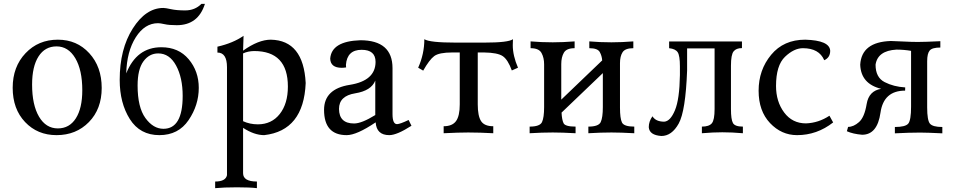

<svg xmlns="http://www.w3.org/2000/svg" viewBox="-20 -687 4915 990"><path d="M278.3 -24.9Q337.9 -24.9 371.1 -76.9Q404.3 -128.9 404.3 -221.7Q404.3 -326.2 368.2 -387Q332 -447.8 271.5 -447.8Q211.9 -447.8 178.7 -396Q145.5 -344.2 145.5 -251Q145.5 -146 181.2 -85.4Q216.8 -24.9 278.3 -24.9ZM271.5 9.8Q173.3 9.8 109.4 -57.6Q45.4 -125 45.4 -234.4Q45.4 -342.8 111.6 -412.6Q177.7 -482.4 278.3 -482.4Q376.5 -482.4 440.4 -412.6Q504.4 -342.8 504.4 -233.4Q504.4 -125 438.5 -57.6Q372.6 9.8 271.5 9.8Z M801.8 9.8Q701.7 9.8 649.4 -73Q597.2 -155.8 597.2 -274.9Q597.2 -434.1 664.6 -540Q731.9 -646 822.3 -646Q833.5 -646 862.1 -639.6Q890.6 -633.3 935.1 -633.3Q984.9 -633.3 1018.6 -667H1036.6Q1002 -557.1 891.6 -557.1Q851.6 -557.1 828.9 -562.3Q806.2 -567.4 794.9 -567.4Q726.1 -567.4 679.9 -494.4Q633.8 -421.4 630.9 -308.6Q684.6 -443.4 812 -443.4Q900.9 -443.4 952.9 -381.6Q1004.9 -319.8 1004.9 -233.9Q1004.9 -145 952.4 -67.6Q899.9 9.8 801.8 9.8ZM822.8 -22.9Q921.9 -22.9 921.9 -192.4Q921.9 -286.6 887.9 -349.1Q854 -411.6 795.9 -411.6Q749.5 -411.6 719.5 -370.6Q689.5 -329.6 689.5 -246.1Q689.5 -133.8 729.7 -78.4Q770 -22.9 822.8 -22.9Z M1304.7 283.2Q1269.5 278.8 1201.7 278.8Q1134.3 278.8 1089.4 283.2V249Q1143.6 249 1150.4 216.3V-340.3Q1150.4 -416 1101.1 -416V-446.3Q1182.1 -464.8 1235.8 -502.4Q1233.4 -447.8 1233.4 -425.8Q1312.5 -482.4 1376.5 -482.4Q1544.9 -479 1556.2 -258.8Q1545.9 -13.2 1342.3 9.8Q1291 9.8 1233.4 -27.8V206.1Q1233.4 249 1304.7 249ZM1309.6 -45.9Q1380.4 -45.9 1422.4 -99.1Q1464.4 -152.3 1464.4 -240.7Q1464.4 -423.8 1290.5 -423.8Q1258.3 -423.3 1233.4 -411.6V-62Q1268.6 -45.9 1309.6 -45.9Z M1805.7 -50.3Q1844.7 -50.3 1915 -93.8V-271.5Q1894.5 -219.2 1811.3 -205.8Q1728 -192.4 1728 -125.5Q1728.5 -50.3 1805.7 -50.3ZM1987.3 9.8Q1921.4 9.8 1917 -56.2Q1819.3 9.8 1767.6 9.8Q1650.9 9.8 1650.9 -120.6Q1650.9 -228.5 1783.4 -249.5Q1916 -270.5 1916.5 -367.7Q1916.5 -430.2 1844.7 -430.2Q1769.5 -430.2 1763.7 -352.5Q1763.7 -343.3 1764.6 -339.4Q1752 -337.4 1742.2 -337.4Q1684.1 -337.4 1682.6 -384.8Q1689.5 -474.6 1837.9 -479.5Q2003.9 -479.5 2003.9 -335.4V-98.6Q2003.9 -46.9 2027.3 -46.9Q2043 -47.4 2086.9 -68.4L2101.6 -38.6Q2026.4 9.8 1987.3 9.8Z M2523.4 0Q2452.6 -3.9 2394.5 -3.9Q2344.7 -3.9 2267.6 0V-36.1Q2312 -36.1 2331.3 -62.5Q2350.6 -88.9 2350.6 -148.9V-416.5H2312.5Q2243.7 -416.5 2218.8 -397.7Q2193.8 -378.9 2162.1 -322.8L2136.2 -337.9Q2168 -408.7 2168 -484.9Q2194.8 -467.3 2330.6 -467.3H2476.6Q2601.6 -467.3 2625 -484.9L2624 -454.1Q2624 -399.9 2650.9 -337.9L2619.1 -323.7Q2599.1 -378.9 2572.8 -397.2Q2546.4 -415.5 2475.6 -416.5H2443.4V-148.9Q2443.4 -89.4 2460.4 -62.7Q2477.5 -36.1 2523.4 -36.1Z M3250.5 0Q3179.7 -3.9 3132.8 -3.9Q3078.1 -3.9 3013.7 0V-34.2Q3066.4 -34.2 3077.4 -57.4Q3088.4 -80.6 3088.4 -134.8V-310.1L2875.5 -106.4Q2877.4 -68.8 2886 -51.5Q2894.5 -34.2 2947.8 -34.2V0Q2877 -3.9 2830.1 -3.9Q2775.4 -3.9 2710.9 0V-34.2Q2763.7 -34.2 2774.7 -57.4Q2785.6 -80.6 2785.6 -134.8V-355.5Q2785.6 -389.2 2772.2 -413.8Q2758.8 -438.5 2715.8 -438.5V-473.6Q2770.5 -468.8 2830.1 -468.8Q2882.3 -468.8 2942.9 -473.6V-438.5Q2900.9 -438.5 2887.5 -415.3Q2874 -392.1 2874 -356.4V-173.3L3085 -375.5Q3083.5 -398.9 3072.5 -418.7Q3061.5 -438.5 3018.6 -438.5V-473.6Q3073.2 -468.8 3132.8 -468.8Q3185.1 -468.8 3245.6 -473.6V-438.5Q3203.6 -438.5 3190.2 -417.7Q3176.8 -397 3176.8 -361.3V-131.8Q3176.8 -76.7 3187 -55.4Q3197.3 -34.2 3250.5 -34.2Z M3390.1 14.2Q3328.1 9.8 3325.2 -31.2Q3325.2 -61 3344.2 -87.4Q3361.3 -59.6 3404.8 -59.6Q3436.5 -61.5 3460.2 -118.4Q3483.9 -175.3 3485.8 -299.8V-344.7Q3485.8 -399.9 3474.4 -417.5Q3462.9 -435.1 3430.2 -438.5V-473.1H3805.7V-439Q3775.9 -439 3762.5 -421.9Q3749 -404.8 3749 -348.1V-125Q3749 -70.8 3759.3 -52.5Q3769.5 -34.2 3810.5 -34.2V0Q3754.9 -4.9 3704.1 -4.9Q3657.7 -4.9 3599.1 0V-34.2Q3636.2 -34.2 3650.4 -51.3Q3664.6 -68.4 3664.6 -125V-437.5H3522.9V-323.7Q3515.1 -113.8 3479.5 -49.8Q3443.8 14.2 3390.1 14.2Z M4089.8 9.8Q4009.3 9.8 3950.4 -52.5Q3891.6 -114.7 3891.6 -219.2Q3891.6 -326.2 3956.1 -404.3Q4020.5 -482.4 4131.8 -482.4Q4257.8 -479 4260.7 -425.3Q4260.7 -390.1 4230 -376.5Q4203.6 -438.5 4120.1 -438.5Q4074.2 -438.5 4027.8 -394.3Q3981.4 -350.1 3981.4 -243.7Q3981.4 -163.1 4023.4 -106.9Q4065.4 -50.8 4135.7 -50.8Q4200.7 -53.2 4256.8 -90.3L4275.9 -55.7Q4192.4 9.8 4089.8 9.8Z M4425.3 7.8Q4378.4 3.9 4346.7 -10.3L4353 -32.7Q4381.3 -32.7 4409.4 -57.6Q4437.5 -82.5 4448.7 -150.6Q4460 -218.8 4523.4 -229Q4418.9 -254.9 4415.5 -353.5Q4422.4 -470.7 4573.2 -475.6Q4588.4 -475.6 4634.8 -473.1Q4681.2 -470.7 4712.4 -470.7Q4750 -470.7 4828.6 -474.6V-441.9Q4786.6 -441.9 4773.7 -426.5Q4760.7 -411.1 4760.7 -371.1V-133.3Q4760.7 -66.4 4775.1 -49.3Q4789.6 -32.2 4838.9 -32.2V0.5Q4758.8 -3.4 4724.6 -3.4Q4668.5 -3.4 4594.2 0.5V-32.2Q4648.9 -32.2 4663.3 -49.8Q4677.7 -67.4 4677.7 -137.2V-424.8Q4640.6 -431.2 4602.5 -431.2Q4505.4 -425.8 4494.6 -353.5Q4494.6 -287.6 4541.3 -263.7Q4587.9 -239.7 4647.5 -236.3L4647 -219.7Q4536.1 -219.7 4520 -106Q4503.9 7.8 4425.3 7.8Z"/></svg>

Font: Almanac
Style: Regular
Weight: 400
Designer: Eden's Almanac
Version: Version 3.501;March 28, 2021;FontCreator 13.0.0.2683 64-bit